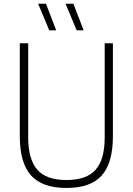

<svg xmlns="http://www.w3.org/2000/svg" viewBox="-20 -964 687 994"><path d="M324 9Q198.5 9 140.5 -56Q82.5 -121 82.5 -258.5V-740H126V-252.5Q126 -139.5 172.8 -85.8Q219.5 -32 324 -32Q429 -32 475.5 -85.8Q522 -139.5 522 -252.5V-740H564.5V-258.5Q564.5 -121 507.2 -56Q450 9 324 9ZM377 -807 319.5 -944.5H360L413 -807ZM235 -807 177.5 -944.5H218L271 -807Z"/></svg>

Font: Encode Sans Semi Condensed ExtraLight
Style: Regular
Weight: 200
Width: 4
Designer: Multiple Designers
Foundry: Impallari Type
Version: Version 3.000; ttfautohint (v1.8.3) -l 8 -r 50 -G 200 -x 14 